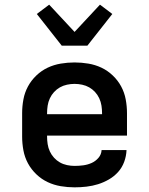

<svg xmlns="http://www.w3.org/2000/svg" viewBox="-20 -796 640 824"><path d="M300 8Q270 8 240.5 3Q211 -2 184.5 -14.5Q158 -27 136 -48Q114 -69 100 -95Q86 -121 80.5 -150.5Q75 -180 75 -210V-310Q75 -340 80.5 -369.5Q86 -399 100 -425Q114 -451 136 -472Q158 -493 184.5 -505.5Q211 -518 240.5 -523Q270 -528 300 -528Q330 -528 359.5 -523Q389 -518 415.5 -505.5Q442 -493 464 -472Q486 -451 500 -425Q514 -399 519.5 -369.5Q525 -340 525 -310V-214H182V-210Q182 -194 184.5 -177.5Q187 -161 194 -146Q201 -131 212 -119Q223 -107 237 -99Q251 -91 267.5 -87.5Q284 -84 300 -84Q319 -84 337.5 -86.5Q356 -89 373 -96.5Q390 -104 402.5 -118.5Q415 -133 416 -152H523Q522 -126 513 -101.5Q504 -77 487 -58Q470 -39 447.5 -26Q425 -13 401 -5.5Q377 2 351.5 5Q326 8 300 8ZM182 -306H418V-310Q418 -326 415.5 -342.5Q413 -359 406 -374Q399 -389 388 -401Q377 -413 363 -421Q349 -429 332.5 -432.5Q316 -436 300 -436Q284 -436 267.5 -432.5Q251 -429 237 -421Q223 -413 212 -401Q201 -389 194 -374Q187 -359 184.5 -342.5Q182 -326 182 -310ZM245 -600 138 -736 191 -776 300 -659 409 -776 462 -736 355 -600Z"/></svg>

Font: Iosevka Aile Semibold
Style: Regular
Weight: 600
Designer: Belleve Invis
Foundry: Belleve Invis
Version: Version 31.1.0; ttfautohint (v1.8.4)